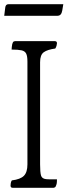

<svg xmlns="http://www.w3.org/2000/svg" viewBox="-20 -970 320 910"><path d="M40 -80Q30 -80 30 -90Q30 -94 31 -101.5Q32 -109 36 -115Q77 -120 93.5 -137Q110 -154 110 -191V-678Q110 -704 104 -716Q98 -728 82 -731.5Q66 -735 35 -735Q35 -740 36 -748Q37 -756 38 -761Q41 -772 45.5 -773.5Q50 -775 51 -775H240Q250 -775 250 -765Q250 -761 248 -753.5Q246 -746 242 -740Q205 -735 187.5 -722.5Q170 -710 170 -675V-191Q170 -153 174.5 -138Q179 -123 198 -121Q205 -120 222.5 -120Q240 -120 250 -120Q250 -115 249.5 -107Q249 -99 247 -94Q244 -84 240 -82Q236 -80 234 -80ZM5 -935Q7 -950 20 -950H280L275 -920Q273 -908 267.5 -901.5Q262 -895 250 -895H0Z"/></svg>

Font: Gowun Batang
Style: Regular
Weight: 400
Designer: Yanghee Ryu
Foundry: Yanghee Ryu
Version: Version 2.000